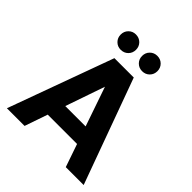

<svg xmlns="http://www.w3.org/2000/svg" viewBox="-241 -1053 1206 1206"><g transform="rotate(45 362.0 -450.5)"><path d="M21 0 276 -700H448L703 0H544L361 -531L178 0ZM132 -153 172 -269H539L578 -153ZM266 -765Q238 -765 218.5 -784.5Q199 -804 199 -833Q199 -862 218.5 -881.5Q238 -901 266 -901Q296 -901 315.5 -881.5Q335 -862 335 -833Q335 -804 315.5 -784.5Q296 -765 266 -765ZM457 -765Q428 -765 408.5 -784.5Q389 -804 389 -833Q389 -862 408.5 -881.5Q428 -901 457 -901Q486 -901 505.5 -881.5Q525 -862 525 -833Q525 -804 505.5 -784.5Q486 -765 457 -765Z"/></g></svg>

Font: DM Sans 12pt Black
Style: Regular
Weight: 900
Version: Version 4.004;gftools[0.9.30]